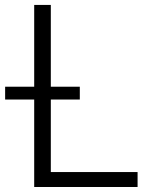

<svg xmlns="http://www.w3.org/2000/svg" viewBox="-40 -747 622 767"><path d="M96.6 0V-727.3H163V-59.7H509.6V0ZM-19.5 -349.4V-400.6H278.8V-349.4Z"/></svg>

Font: Inter Zeller Light
Style: Regular
Weight: 300
Designer: Rasmus Andersson; Joe Bland
Foundry: zeller
Version: Version 3.015;git-dec3a8cb1